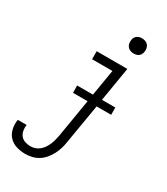

<svg xmlns="http://www.w3.org/2000/svg" viewBox="-269 -822 997 1144"><g transform="rotate(30 229.0 -249.5)"><path d="M100 223Q68 223 38.5 214Q9 205 -11 184Q-31 163 -38 132.5Q-45 102 -40 71V69H21V70Q18 90 21.5 109Q25 128 36.5 142Q48 156 66 162Q84 168 104 168Q120 168 136 162.5Q152 157 165 146Q178 135 187.5 120.5Q197 106 203.5 91Q210 76 214 60Q218 44 221 29L265 -235H165L164 -285H273L303 -465H163V-520H374L335 -285H427V-235H327L281 38Q278 60 271 82.5Q264 105 253 126.5Q242 148 226 167Q210 186 189.5 199Q169 212 145.5 217.5Q122 223 100 223ZM360 -618Q347 -618 336 -622.5Q325 -627 317.5 -636Q310 -645 308 -657.5Q306 -670 308 -683Q309 -691 314 -699.5Q319 -708 326.5 -713Q334 -718 342.5 -720Q351 -722 359 -722Q372 -722 383.5 -717.5Q395 -713 402 -704Q409 -695 411.5 -682.5Q414 -670 411 -657Q410 -649 405 -640.5Q400 -632 393 -627Q386 -622 377 -620Q368 -618 360 -618Z"/></g></svg>

Font: Iosevka Light Oblique
Style: Regular
Weight: 300
Italic angle: -9°
Monospace: yes
Designer: Belleve Invis
Foundry: Belleve Invis
Version: Version 32.5.0; ttfautohint (v1.8.4)